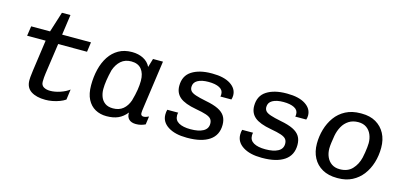

<svg xmlns="http://www.w3.org/2000/svg" viewBox="-62 -1075 3124 1486"><g transform="rotate(15 1500.0 -332.0)"><path d="M337 10Q264.8 10 222 -17.9Q179.2 -45.8 179.2 -104.5Q179.2 -114 180.2 -129.9Q181.2 -145.8 186.5 -184L221.5 -432.8H73.2L84.8 -511H236L287.5 -674H355.8L332.8 -511H564L553.2 -432.8H322L286.8 -187.2Q284.8 -172 283.2 -154.9Q281.8 -137.8 281.8 -120.8Q281.8 -91.8 302.9 -79.2Q324 -66.8 354.8 -66.8Q392.2 -66.8 435 -81.1Q477.8 -95.5 506.2 -117.5L495 -34.2Q475.8 -20.8 449.2 -10.9Q422.8 -1 393.8 4.5Q364.8 10 337 10Z M826.2 10Q776 10 736.2 -11.9Q696.5 -33.8 673.5 -78.5Q650.5 -123.2 650.5 -190.8Q650.5 -258.8 665.1 -318.6Q679.8 -378.5 709.5 -423.9Q739.2 -469.2 784.5 -495.1Q829.8 -521 892 -521Q943 -521 982.4 -500.8Q1021.8 -480.5 1040.5 -441.8L1061 -511H1140.8L1088.5 -139.2Q1084.5 -113 1083.5 -101.8Q1082.5 -90.5 1082.5 -82.8Q1082.5 -72 1088.6 -66.4Q1094.8 -60.8 1104 -60.8Q1113.5 -60.8 1124.6 -64.1Q1135.8 -67.5 1146.5 -73L1137.5 -7.5Q1122 0 1103.4 5Q1084.8 10 1062.5 10Q1025.5 10 1006.1 -9Q986.8 -28 988.5 -62.5Q957.8 -24.2 919.4 -7.1Q881 10 826.2 10ZM859.8 -61.5Q908.2 -61.5 939.8 -87.5Q971.2 -113.5 987.2 -159.5Q1001.5 -210.2 1007.8 -250.1Q1014 -290 1014 -322.5Q1014 -382 986.4 -415.8Q958.8 -449.5 904.8 -449.5Q855 -449.5 822.4 -420.9Q789.8 -392.2 773 -343Q761.5 -297 755.5 -257.8Q749.5 -218.5 749.5 -186.5Q749.5 -153.8 760.6 -125Q771.8 -96.2 795.9 -78.9Q820 -61.5 859.8 -61.5Z M1469.2 10Q1375.8 10 1320 -25.5Q1264.2 -61 1264.2 -121Q1264.2 -131.8 1265.4 -141.6Q1266.5 -151.5 1269.5 -160H1357Q1355 -155.8 1354.4 -150.5Q1353.8 -145.2 1353.8 -137Q1353.8 -99 1387.2 -79.9Q1420.8 -60.8 1481 -60.8Q1545.5 -60.8 1582.1 -80.8Q1618.8 -100.8 1618.8 -141.2Q1618.8 -164.5 1607.1 -178.9Q1595.5 -193.2 1566.2 -203.1Q1537 -213 1483.2 -222.5Q1390.8 -239 1350.9 -272.5Q1311 -306 1311 -363.2Q1311 -444 1371 -482.5Q1431 -521 1528.5 -521H1535Q1628.2 -521 1680.9 -487Q1733.5 -453 1733.5 -398.2Q1733.5 -390.5 1732.1 -381.6Q1730.8 -372.8 1728 -365.2H1639.8Q1641.8 -372 1641.9 -376.5Q1642 -381 1642 -386Q1642 -417.8 1610.1 -434.4Q1578.2 -451 1522.8 -451Q1467.8 -451 1435.9 -432.9Q1404 -414.8 1404 -379Q1404 -360.2 1415.1 -347.1Q1426.2 -334 1456.2 -323.9Q1486.2 -313.8 1541.2 -302.8Q1603.5 -291 1641 -272.6Q1678.5 -254.2 1695.9 -226.2Q1713.2 -198.2 1713.2 -157.5Q1713.2 -74.8 1650.9 -32.4Q1588.5 10 1474.8 10Z M2069.2 10Q1975.8 10 1920 -25.5Q1864.2 -61 1864.2 -121Q1864.2 -131.8 1865.4 -141.6Q1866.5 -151.5 1869.5 -160H1957Q1955 -155.8 1954.4 -150.5Q1953.8 -145.2 1953.8 -137Q1953.8 -99 1987.2 -79.9Q2020.8 -60.8 2081 -60.8Q2145.5 -60.8 2182.1 -80.8Q2218.8 -100.8 2218.8 -141.2Q2218.8 -164.5 2207.1 -178.9Q2195.5 -193.2 2166.2 -203.1Q2137 -213 2083.2 -222.5Q1990.8 -239 1950.9 -272.5Q1911 -306 1911 -363.2Q1911 -444 1971 -482.5Q2031 -521 2128.5 -521H2135Q2228.2 -521 2280.9 -487Q2333.5 -453 2333.5 -398.2Q2333.5 -390.5 2332.1 -381.6Q2330.8 -372.8 2328 -365.2H2239.8Q2241.8 -372 2241.9 -376.5Q2242 -381 2242 -386Q2242 -417.8 2210.1 -434.4Q2178.2 -451 2122.8 -451Q2067.8 -451 2035.9 -432.9Q2004 -414.8 2004 -379Q2004 -360.2 2015.1 -347.1Q2026.2 -334 2056.2 -323.9Q2086.2 -313.8 2141.2 -302.8Q2203.5 -291 2241 -272.6Q2278.5 -254.2 2295.9 -226.2Q2313.2 -198.2 2313.2 -157.5Q2313.2 -74.8 2250.9 -32.4Q2188.5 10 2074.8 10Z M2673.2 10Q2605 10 2556.1 -17.4Q2507.2 -44.8 2481.4 -93.8Q2455.5 -142.8 2455.5 -207Q2455.5 -265.5 2471.6 -321.4Q2487.8 -377.2 2520.2 -422.5Q2552.8 -467.8 2603.6 -494.4Q2654.5 -521 2723 -521H2731.5Q2798.5 -521 2845.9 -493.5Q2893.2 -466 2919 -417.5Q2944.8 -369 2944.8 -304Q2944.8 -241 2927.5 -184.4Q2910.2 -127.8 2876.8 -84Q2843.2 -40.2 2794.2 -15.1Q2745.2 10 2681 10ZM2676.5 -60.8Q2740 -60.8 2776.2 -99.1Q2812.5 -137.5 2826 -194.2Q2831 -215.2 2834.2 -237.5Q2837.5 -259.8 2839.8 -279.6Q2842 -299.5 2842 -313.8Q2842 -350.2 2828.9 -381.5Q2815.8 -412.8 2789.5 -431.5Q2763.2 -450.2 2723.8 -450.2Q2679.5 -450.2 2647.9 -429.9Q2616.2 -409.5 2597.4 -375.5Q2578.5 -341.5 2570.8 -300Q2565.2 -268 2561.8 -241.1Q2558.2 -214.2 2558.2 -195.2Q2558.2 -158 2571.8 -127.6Q2585.2 -97.2 2611.6 -79Q2638 -60.8 2676.5 -60.8Z"/></g></svg>

Font: Chivo Mono Medium
Style: Italic
Weight: 500
Italic angle: -8.05°
Monospace: yes
Designer: Hector Gatti
Foundry: Omnibus-Type
Version: Version 1.008